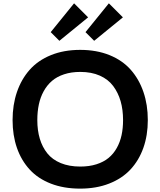

<svg xmlns="http://www.w3.org/2000/svg" viewBox="-20 -1118 959 1148"><path d="M715.8 -399.9Q715.8 -461.9 701.2 -512.9Q686.5 -564 656.7 -603.8Q627 -643.6 576.9 -665.8Q526.9 -688 460 -688Q406.2 -688 363.3 -673.8Q320.3 -659.7 290.8 -634.3Q261.2 -608.9 241.2 -572.5Q221.2 -536.1 212.2 -493.2Q203.1 -450.2 203.1 -399.9Q203.1 -338.4 218 -288.6Q232.9 -238.8 262.9 -201.2Q293 -163.6 343.3 -142.8Q393.6 -122.1 460 -122.1Q513.7 -122.1 556.6 -135.7Q599.6 -149.4 629.2 -173.8Q658.7 -198.2 678.2 -233.2Q697.8 -268.1 706.8 -309.6Q715.8 -351.1 715.8 -399.9ZM863.8 -399.9Q863.8 -309.1 837.2 -233.9Q810.5 -158.7 760 -104.5Q709.5 -50.3 632.6 -20.3Q555.7 9.8 459 9.8Q361.3 9.8 284.4 -20Q207.5 -49.8 157.5 -104.2Q107.4 -158.7 81.3 -233.6Q55.2 -308.6 55.2 -399.9Q55.2 -491.2 81.3 -567.6Q107.4 -644 157.2 -700.4Q207 -756.8 284.4 -788.3Q361.8 -819.8 459 -819.8Q557.1 -819.8 634.5 -788.6Q711.9 -757.3 761.7 -700.9Q811.5 -644.5 837.6 -568.1Q863.8 -491.7 863.8 -399.9ZM422.9 -1098.1 506.8 -1014.2 335 -874 283.2 -925.8ZM630.9 -1098.1 714.8 -1014.2 543 -874 491.2 -925.8Z"/></svg>

Font: Sinkin Sans 600 SemiBold
Style: Regular
Weight: 600
Designer: Keith Bates
Foundry: K-Type
Version: Sinkin Sans (version 1.0)  by Keith Bates   •   © 2014   www